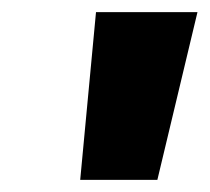

<svg xmlns="http://www.w3.org/2000/svg" viewBox="-20 -736 345 316"><path d="M112 -440 138 -716H305L239 -440Z"/></svg>

Font: Figtree Black
Style: Italic
Weight: 900
Italic angle: -9.5°
Foundry: Erik Kennedy
Version: Version 2.001;gftools[0.9.30]